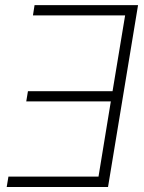

<svg xmlns="http://www.w3.org/2000/svg" viewBox="-20 -748 575 768"><path d="M532.2 -727.5 412.1 0H6.8L13.7 -41.5H374L423.3 -342.3H85L91.8 -383.3H430.2L480.5 -686.5H111.8L118.2 -727.5Z"/></svg>

Font: Inter Display Extra Light
Style: Italic
Weight: 200
Italic angle: -9.39999°
Designer: Rasmus Andersson
Foundry: rsms
Version: Version 4.000;git-4fc901f